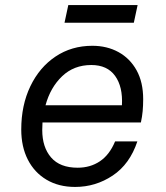

<svg xmlns="http://www.w3.org/2000/svg" viewBox="-20 -721 658 759"><path d="M523 -162Q493 -72 425.5 -27Q358 18 277 18Q212 18 164 -10.5Q116 -39 90 -90Q64 -141 64 -209Q64 -305 100 -380Q136 -455 199.5 -497.5Q263 -540 345 -540Q403 -540 448.5 -515Q494 -490 520 -443Q546 -396 546 -329Q546 -304 544 -282Q542 -260 537 -237H148Q147 -222 147 -207Q147 -139 182 -98.5Q217 -58 287 -58Q337 -58 375 -83.5Q413 -109 435 -162ZM341 -464Q272 -464 225.5 -419.5Q179 -375 160 -305H462Q466 -378 435 -421Q404 -464 341 -464ZM250 -701H524L509 -631H235Z"/></svg>

Font: Fragment Mono
Style: Italic
Weight: 400
Italic angle: -12°
Designer: Wei Huang based on Nimbus Sans by URW Studio, based on Helvetica by Max Miedinger.
Foundry: Wei Huang
Version: Version 1.011; ttfautohint (v1.8.4.7-5d5b)